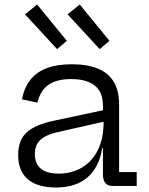

<svg xmlns="http://www.w3.org/2000/svg" viewBox="-20 -829 664 856"><path d="M481 0Q460.5 0 449.8 -13Q439 -26 439 -49.5V-209.5L445.5 -226L442 -286.5L439 -318V-358.5Q439 -399.5 422.2 -425.5Q405.5 -451.5 374 -464Q342.5 -476.5 298 -476.5Q231.5 -476.5 195.2 -450.2Q159 -424 147 -371.5L78 -386Q88 -438.5 115.5 -473.2Q143 -508 188.8 -525.2Q234.5 -542.5 300.5 -542.5Q369.5 -542.5 416.2 -523.2Q463 -504 487 -464.5Q511 -425 511 -362.5V-62H589.5V0ZM230 7Q147 7 104 -29.8Q61 -66.5 61 -138Q61 -204 99 -238.8Q137 -273.5 221 -291L460.5 -342V-290.5L233 -239Q184 -227.5 159.8 -205.2Q135.5 -183 135.5 -142.5Q135.5 -98.5 162.5 -76.8Q189.5 -55 241.5 -55Q299 -55 344.5 -81.5Q390 -108 416 -159.5Q442 -211 442 -286.5L461 -168.5H435.5Q423 -85 370.8 -39Q318.5 7 230 7ZM335.5 -809 281.5 -765 424.5 -610 468 -647ZM145.5 -809 91.5 -765 234.5 -610 278 -647Z"/></svg>

Font: Hepta Slab
Style: Regular
Weight: 400
Designer: Michael LaGattuta
Foundry: Michael LaGattuta
Version: Version 1.100